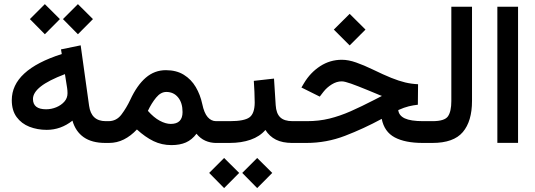

<svg xmlns="http://www.w3.org/2000/svg" viewBox="-20 -705 2638 947"><path d="M290.5 -610.8 364.3 -684.6 438.5 -610.8 364.3 -536.1ZM127.4 -610.8 201.2 -684.6 275.4 -610.8 201.2 -536.1ZM38.1 -210.9Q38.1 -359.9 284.7 -438.5L280.8 -461.4L377.9 -481.4L419.4 -183.6Q429.7 -107.4 501.5 -107.4H516.6V0H499.5Q433.1 0 392.8 -28.3Q352.5 -56.6 337.4 -109.9Q279.8 -64.5 210.4 -64.5Q164.6 -64.5 125.2 -79.8Q85.9 -95.2 62 -127.7Q38.1 -160.2 38.1 -210.9ZM300.3 -339.4Q219.2 -308.6 180.9 -278.3Q142.6 -248 142.6 -216.8Q142.6 -166 207.5 -166Q233.4 -166 257.6 -176Q281.7 -186 297.4 -203.6Q313 -221.2 313 -245.1Q313 -258.8 311 -271.5Z M655.3 -66.4Q625 -34.2 590.8 -17.1Q556.6 0 517.6 0H497.1V-107.4H515.1Q554.7 -107.4 579.3 -140.4Q604 -173.3 622.6 -212.9Q655.8 -284.7 699 -321.8Q742.2 -358.9 797.9 -358.9Q850.1 -358.9 886.7 -336.2Q923.3 -313.5 945.6 -275.6Q967.8 -237.8 977.5 -192.4Q986.8 -147.5 1004.4 -127.4Q1022 -107.4 1045.9 -107.4H1059.1V0H1045.4Q1017.6 0 992.7 -11Q967.8 -22 949.2 -45.4Q926.8 -15.6 897 -2.4Q867.2 10.7 825.7 10.7Q777.8 10.7 737.1 -9Q696.3 -28.8 655.3 -66.4ZM709.5 -158.2Q738.8 -125 768.1 -109.4Q797.4 -93.8 822.3 -93.8Q880.4 -93.8 880.4 -152.3Q880.4 -197.8 858.4 -224.6Q836.4 -251.5 800.3 -251.5Q772.9 -251.5 750 -223.6Q727.1 -195.8 709.5 -158.2Z M1433.6 0H1421.9Q1373 0 1341.1 -16.1Q1309.1 -32.2 1289.1 -64Q1261.2 -31.7 1216.1 -15.9Q1170.9 0 1112.3 0H1039.6V-107.4H1113.3Q1184.6 -107.4 1210.2 -126Q1235.8 -144.5 1236.3 -198.7Q1236.3 -224.6 1234.9 -252.7Q1233.4 -280.8 1231.9 -306.2L1331.5 -317.4L1339.8 -186.5Q1342.3 -145.5 1362.1 -126.5Q1381.8 -107.4 1422.9 -107.4H1433.6ZM1174.8 147.9 1248.5 74.2 1322.8 147.9 1248.5 222.7ZM1011.7 147.9 1085.4 74.2 1159.7 147.9 1085.4 222.7Z M1626.5 -559.1 1704.6 -636.7 1782.7 -559.1 1704.6 -481ZM2041 -188.5Q2018.6 -186 1996.3 -180.7Q1974.1 -175.3 1944.3 -162.1Q1947.3 -134.8 1976.6 -121.1Q2005.9 -107.4 2066.9 -107.4H2093.3V0H2064.9Q1978.5 0 1927 -27.3Q1875.5 -54.7 1862.8 -118.7Q1773.4 -70.3 1681.9 -35.2Q1590.3 0 1492.2 0H1414.1V-107.4H1493.7Q1553.2 -107.4 1604.7 -120.1Q1656.2 -132.8 1709.5 -156.2Q1762.7 -179.7 1827.1 -212.9L1863.8 -231.9Q1854 -234.9 1840.6 -241Q1827.1 -247.1 1793 -260.7Q1743.2 -281.2 1711.4 -292.5Q1679.7 -303.7 1665.5 -303.7Q1640.6 -303.7 1616.5 -288.8Q1592.3 -273.9 1575.2 -252L1557.1 -228.5L1466.8 -273.4L1479.5 -294.9Q1510.7 -347.2 1559.3 -378.7Q1607.9 -410.2 1666 -410.2Q1698.7 -410.2 1736.8 -396.7Q1774.9 -383.3 1818.4 -362.3Q1871.6 -336.4 1909.7 -321Q1947.8 -305.7 1978.8 -298.3Q2009.8 -291 2042 -289.6Z M2073.7 0V-107.4H2113.3Q2172.9 -107.4 2189.5 -131.3Q2206.1 -155.3 2206.1 -206.5V-671.9H2308.1V-207Q2308.1 -106.9 2262.7 -53.5Q2217.3 0 2112.8 0Z M2433.1 -671.9H2535.2V-0.5H2433.1Z"/></svg>

Font: Vazir Medium
Style: Medium
Weight: 500
Designer: Saber Rastikerdar
Foundry: Saber Rastikerdar
Version: Version 30.0.0